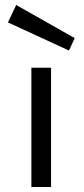

<svg xmlns="http://www.w3.org/2000/svg" viewBox="-20 -751 339 771"><path d="M106 -479H185V0H106ZM45 -731 280 -598 257 -548 12 -661Z"/></svg>

Font: Karla
Style: Regular
Weight: 400
Designer: Jonathan Pinhorn
Version: Version 1.000